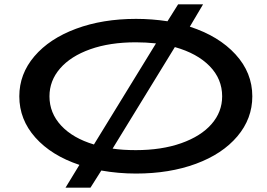

<svg xmlns="http://www.w3.org/2000/svg" viewBox="-20 -787 1231 885"><path d="M1143 -343Q1143 -240 1074 -158.5Q1005 -77 883 -32Q761 13 607 13Q525 13 447 -1L397 78H282L346 -27Q217 -70 143 -153Q69 -236 69 -343Q69 -446 138.5 -527.5Q208 -609 330.5 -654.5Q453 -700 607 -700Q680 -700 752 -689L801 -767H916L855 -664Q988 -621 1065.5 -536.5Q1143 -452 1143 -343ZM413 -121 699 -587Q651 -592 606 -592Q486 -592 396 -560Q306 -528 257 -471.5Q208 -415 208 -343Q208 -266 262 -208Q316 -150 413 -121ZM1004 -343Q1004 -423 946.5 -482Q889 -541 786 -570L499 -102Q545 -95 606 -95Q725 -95 815.5 -127Q906 -159 955 -215Q1004 -271 1004 -343Z"/></svg>

Font: BioRhyme Expanded
Style: Bold
Weight: 700
Width: 7
Designer: Aoife Mooney
Foundry: Aoife Mooney Type
Version: Version 1.000